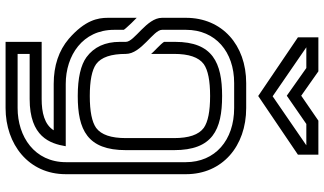

<svg xmlns="http://www.w3.org/2000/svg" viewBox="-249 -708 1123 665"><g transform="rotate(90 312.5 -375.5)"><path d="M41.7 -458.3V-375C41.7 -321.8 125 -279.8 125 -250V-229.2C125 -178.1 142.7 -139.6 178.1 -113.5C205.2 -93.8 250 -83.3 312.5 -83.3C430.1 -83.3 500 -116.7 500 -250V-416.7C500 -550 430.1 -583.3 312.5 -583.3C197.6 -583.3 125 -550.8 125 -420.8V-382.3C132.1 -370.4 160.4 -345.9 166.7 -337.5V-416.7C166.7 -467.7 178.1 -502.1 202.1 -519.8C222.9 -534.4 259.4 -541.7 312.5 -541.7C365.6 -541.7 402.1 -534.4 422.9 -519.8C446.9 -502.1 458.3 -467.7 458.3 -416.7V-250C458.3 -199 446.9 -164.6 422.9 -146.9C402.1 -132.3 365.6 -125 312.5 -125C259.4 -125 222.9 -132.3 202.1 -146.9C178.1 -164.6 166.7 -199 166.7 -250C166.7 -303.2 83.3 -345.2 83.3 -375V-458.3C83.3 -560.2 159.1 -625 267.7 -625H354.2C465.8 -625 541.7 -559.1 541.7 -457.3V-42.7C541.7 66.5 453.1 125 354.2 125H166.7V83.3H322.9C453.7 83.3 477.3 13.1 486.5 -41.7H270.8C172.2 -41.7 83.3 -100 83.3 -209.4V-242.7C80.2 -247.9 71.9 -256.2 60.4 -268.8L41.7 -287.5V-187.5C41.7 -153.2 49.4 -108.7 114.6 -52.1C155.2 -17.7 207.3 0 270.8 0H431.3C411 32.4 369.4 41.7 322.9 41.7H125V166.7H354.2C479.3 166.7 583.3 87.3 583.3 -41.7V-458.3C583.3 -584.3 486.1 -666.7 354.2 -666.7H267.7C135.9 -666.7 41.7 -583.3 41.7 -458.3ZM311.5 -807.3 409.4 -875H483.3L313.5 -758.3L143.8 -875H215.6ZM311.5 -857.3 227.1 -916.7H109.4V-845.8L312.5 -708.3L515.6 -845.8V-916.7H397.9Z"/></g></svg>

Font: Sportrop
Style: Regular
Weight: 500
Version: Version 0.9